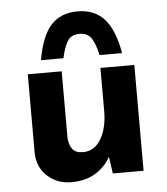

<svg xmlns="http://www.w3.org/2000/svg" viewBox="-51 -723 686 790"><g transform="rotate(-5 292.0 -328.0)"><path d="M213 21Q154 21 114 -15.5Q74 -52 72 -110V-437H212V-162Q214 -133 227 -115.5Q240 -98 271 -98Q318 -98 345 -143.5Q372 -189 372 -259V-437H512V0H385L375 -70Q353 -29 312 -4Q271 21 213 21ZM298 -677Q369 -677 409.5 -631Q450 -585 466 -490H373Q364 -533 348.5 -558.5Q333 -584 298 -584Q263 -584 248 -558.5Q233 -533 224 -490H131Q148 -588 188 -632.5Q228 -677 298 -677Z"/></g></svg>

Font: Synthetic
Style: Bold
Weight: 700
Designer: Santiago Orozco
Foundry: Typemade
Version: Version 2.000; ttfautohint (v1.8.4.7-5d5b)